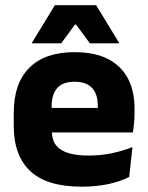

<svg xmlns="http://www.w3.org/2000/svg" viewBox="-20 -707 570 740"><path d="M295 12.5Q161 12.5 97 -47.2Q33 -107 33 -221.5V-272.5Q33 -385.5 93 -445.8Q153 -506 267.5 -506Q344.5 -506 395.8 -479.8Q447 -453.5 472.8 -405Q498.5 -356.5 498.5 -288.5V-272Q498.5 -253 496.8 -233.2Q495 -213.5 492 -196.5H354Q356 -225.5 356.5 -251.2Q357 -277 357 -298Q357 -328.5 347.5 -349.2Q338 -370 318.2 -381Q298.5 -392 267.5 -392Q221.5 -392 200.2 -367.2Q179 -342.5 179 -297V-252L180 -235.5V-200.5Q180 -181.5 186.2 -164.5Q192.5 -147.5 208.2 -134.8Q224 -122 251.8 -114.8Q279.5 -107.5 322.5 -107.5Q368 -107.5 410 -116.2Q452 -125 490.5 -140L478 -25Q444 -7.5 397.5 2.5Q351 12.5 295 12.5ZM461 -196.5H114V-291H461ZM103 -542 191.5 -687H350.5L439 -542V-540H326.5L273 -612.5H269L216 -540H103Z"/></svg>

Font: Anek Devanagari
Style: Bold
Weight: 700
Designer: Kailash Malviya (Devanagari) & Yesha Goshar (Latin)
Foundry: Ek Type
Version: Version 1.003